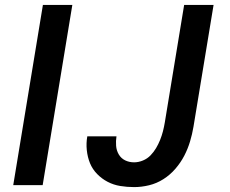

<svg xmlns="http://www.w3.org/2000/svg" viewBox="-20 -755 940 783"><path d="M34 0 155 -735H275L154 0ZM527 8Q498 8 470.5 3.5Q443 -1 419 -13.5Q395 -26 376 -45.5Q357 -65 347 -89.5Q337 -114 334 -142.5Q331 -171 336 -199H455Q452 -180 453.5 -160.5Q455 -141 464.5 -125Q474 -109 490.5 -101Q507 -93 527 -93Q545 -93 563 -100.5Q581 -108 594 -121.5Q607 -135 616.5 -151Q626 -167 633 -184.5Q640 -202 644.5 -219.5Q649 -237 652 -255L731 -735H851L769 -238Q764 -208 755 -178Q746 -148 731.5 -120Q717 -92 695.5 -67Q674 -42 646.5 -24.5Q619 -7 588 0.5Q557 8 527 8Z"/></svg>

Font: Iosevka Aile
Style: Bold Italic
Weight: 700
Italic angle: -9°
Designer: Belleve Invis
Foundry: Belleve Invis
Version: Version 28.0.1; ttfautohint (v1.8.4)